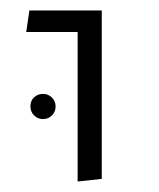

<svg xmlns="http://www.w3.org/2000/svg" viewBox="-20 -581 304 366"><path d="M128 -520H30L36 -561H174V-240L128 -235ZM38 -378Q38 -389 45 -395.5Q52 -402 62 -402Q72 -402 79 -395Q86 -388 86 -378Q86 -368 79 -361Q72 -354 62 -354Q52 -354 45 -361Q38 -368 38 -378Z"/></svg>

Font: FiraGO ExtraLight
Style: Regular
Weight: 200
Designer: bBox Type
Foundry: bBox Type GmbH
Version: Version 1.001